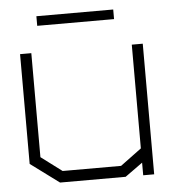

<svg xmlns="http://www.w3.org/2000/svg" viewBox="-47 -653 631 697"><g transform="rotate(-5 268.5 -304.5)"><path d="M447 0V-46L383 0H144L40 -77V-477H81V-98L157 -41H370L447 -98V-476H487V0ZM111 -609H391V-574H111Z"/></g></svg>

Font: Turret Road Light
Style: Regular
Weight: 300
Designer: Noponies
Foundry: Noponies
Version: Version 1.001; ttfautohint (v1.8)